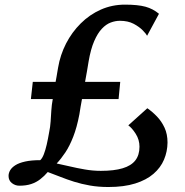

<svg xmlns="http://www.w3.org/2000/svg" viewBox="-20 -776 778 808"><path d="M436 11Q394.5 11 358.8 4.8Q323 -1.5 292 -11.2Q261 -21 233.5 -32Q206 -43 181 -52Q166.5 -35 149.5 -21.8Q132.5 -8.5 111.2 -1.5Q90 5.5 61.5 5.5Q44 5.5 30 -5.5Q16 -16.5 16 -35.5Q16 -48 22.8 -59.5Q29.5 -71 44.8 -80.8Q60 -90.5 85.8 -96.2Q111.5 -102 149.5 -102Q158 -110 164.5 -126.8Q171 -143.5 176.5 -167.2Q182 -191 187 -220.5Q191.5 -241.5 193 -264.2Q194.5 -287 196 -311Q197.5 -335 202 -359H110L118 -431.5H214Q216 -442 217.8 -452.2Q219.5 -462.5 221.2 -472.5Q223 -482.5 224.5 -491.5Q233.5 -545 258 -592.8Q282.5 -640.5 319.8 -677.5Q357 -714.5 404.2 -735.5Q451.5 -756.5 506 -756.5Q560 -756.5 592 -747.8Q624 -739 649 -718L599 -625.5Q595.5 -633 581 -648Q566.5 -663 542.5 -675.8Q518.5 -688.5 484.5 -688.5Q465.5 -688.5 446 -681.2Q426.5 -674 408.8 -655.2Q391 -636.5 376.5 -603.2Q362 -570 353 -518Q350 -499.5 346.2 -477.2Q342.5 -455 338 -431.5H486L479 -359H325Q322 -342 319 -325.5Q316 -309 314 -294.5Q303.5 -239.5 288.2 -200.5Q273 -161.5 255 -134.5Q237 -107.5 218.5 -88Q243 -83 273.5 -75.8Q304 -68.5 337.5 -62.8Q371 -57 404.5 -57Q460 -57 496 -67.8Q532 -78.5 549.5 -101Q567 -123.5 567 -158.5Q567 -188 551.2 -212.8Q535.5 -237.5 520 -248.5L600 -320.5Q621 -306 640.5 -285.8Q660 -265.5 672.5 -238.5Q685 -211.5 685 -176Q684.5 -138 670.2 -104.2Q656 -70.5 626 -44.5Q596 -18.5 549 -3.8Q502 11 436 11Z"/></svg>

Font: Merriweather SemiBold
Style: Italic
Weight: 600
Italic angle: -7.8°
Version: Version 2.101